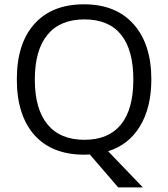

<svg xmlns="http://www.w3.org/2000/svg" viewBox="-20 -695 765 874"><path d="M668.9 -333.7Q668.9 -205.8 617.5 -120.8Q566.2 -35.9 472.2 -6.6L630.4 158.2H518.2L388.8 8.1L363.5 9.1Q216.4 9.1 136.5 -80.4Q56.6 -170.9 56.6 -333.9Q56.6 -497 136.8 -586.2Q216.9 -675.4 362.2 -675.4Q507.6 -675.4 588.2 -584.7Q668.9 -493.9 668.9 -333.7ZM530.8 -537.4Q474.7 -606.7 364.3 -606.7Q253.8 -606.7 196.2 -536.9Q138.5 -467.1 138.5 -332.9Q138.5 -198.7 196.2 -128.7Q253.8 -58.6 364 -58.6Q474.2 -58.6 530.6 -128.2Q587 -197.7 587 -332.9Q587 -468.1 530.8 -537.4Z"/></svg>

Font: Khula
Style: Regular
Weight: 400
Designer: Erin McLaughlin, Steve Matteson
Version: Version 1.000;PS 1.0;hotconv 1.0.72;makeotf.lib2.5.5900; ttf